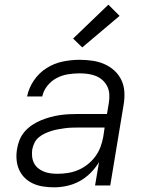

<svg xmlns="http://www.w3.org/2000/svg" viewBox="-20 -794 640 822"><path d="M211 8Q188 8 165 4.5Q142 1 122 -8Q102 -17 86.5 -32Q71 -47 62 -67Q53 -87 51 -110Q49 -133 53 -156Q56 -176 64 -195.5Q72 -215 86 -231Q100 -247 118 -259Q136 -271 155.5 -279Q175 -287 195 -292.5Q215 -298 235 -301Q255 -304 275 -305Q295 -306 315 -306H438L446 -354Q449 -372 448 -390Q447 -408 439.5 -423.5Q432 -439 419.5 -450.5Q407 -462 391 -468.5Q375 -475 357 -477.5Q339 -480 321 -480Q297 -480 271.5 -476Q246 -472 223 -460Q200 -448 183 -427Q166 -406 161 -381H96Q103 -417 125 -449.5Q147 -482 179.5 -502.5Q212 -523 248.5 -530.5Q285 -538 321 -538Q349 -538 376 -534Q403 -530 427 -519.5Q451 -509 470 -491.5Q489 -474 500 -450.5Q511 -427 512.5 -399.5Q514 -372 509 -344L452 0H387L404 -100Q389 -75 367.5 -53.5Q346 -32 320 -18Q294 -4 266 2Q238 8 211 8ZM226 -50Q248 -50 270.5 -53.5Q293 -57 314.5 -66Q336 -75 355 -90Q374 -105 388 -124Q402 -143 410 -164.5Q418 -186 422 -208L428 -248H315Q301 -248 286.5 -247.5Q272 -247 257.5 -245Q243 -243 229 -240.5Q215 -238 200.5 -233.5Q186 -229 172 -222.5Q158 -216 146 -206Q134 -196 127.5 -182.5Q121 -169 118 -154Q116 -139 117.5 -124Q119 -109 125.5 -96Q132 -83 143 -74Q154 -65 167.5 -59.5Q181 -54 196 -52Q211 -50 226 -50ZM332 -591 293 -629 444 -774 492 -726Z"/></svg>

Font: Iosevka Curly LtExObl
Style: Regular
Weight: 300
Width: 7
Italic angle: -9°
Monospace: yes
Designer: Belleve Invis
Foundry: Belleve Invis
Version: Version 11.1.0; ttfautohint (v1.8.3)